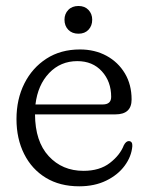

<svg xmlns="http://www.w3.org/2000/svg" viewBox="-20 -628 508 658"><path d="M431 -287Q431 -236 375.5 -236H100Q100.5 -143 147 -92.8Q193.5 -42.5 266 -42.5Q321.5 -42.5 356.5 -69.5Q391.5 -96.5 404.5 -130.5Q412 -144.5 421.5 -144.5Q434.5 -144 433.5 -127Q430.5 -91.5 407.2 -60Q384 -28.5 344 -9Q304 10.5 251.5 10.5Q185 10.5 137 -18.8Q89 -48 62.8 -100.2Q36.5 -152.5 36.5 -220Q36.5 -288 63.5 -341.8Q90.5 -395.5 139.2 -427Q188 -458.5 254 -458.5Q305 -458.5 345 -436.8Q385 -415 408 -376.5Q431 -338 431 -287ZM245 -418.5Q187.5 -418.5 148.5 -377.8Q109.5 -337 101.5 -270H332Q361 -270 361 -296Q361 -348.5 329.2 -383.5Q297.5 -418.5 245 -418.5ZM249 -512.5Q227 -512.5 214 -526Q201 -539.5 201 -560.5Q201 -580.5 214 -594Q227 -607.5 249 -607.5Q270.5 -607.5 283.2 -594Q296 -580.5 296 -560.5Q296 -539.5 283.2 -526Q270.5 -512.5 249 -512.5Z"/></svg>

Font: Fraunces 72pt SuperSoft Light
Style: Regular
Weight: 300
Version: Version 1.000;[0bf87f6ff]